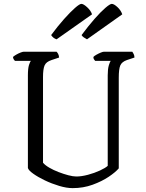

<svg xmlns="http://www.w3.org/2000/svg" viewBox="-20 -971 754 991"><path d="M355 0Q324 0 285.5 -11.5Q247 -23 211.5 -40Q176 -57 151.5 -74.5Q127 -92 124 -104V-582Q124 -617 129.5 -635Q135 -653 140 -657H57Q54 -660 51 -664.5Q48 -669 47 -677Q52 -682 63 -688.5Q74 -695 85.5 -699.5Q97 -704 102 -704H272Q276 -700 280 -693Q284 -686 285 -674L246 -661Q218 -652 210 -633Q202 -614 202 -574V-131Q213 -118 234.5 -105.5Q256 -93 282 -83Q308 -73 332.5 -66.5Q357 -60 374 -60Q401 -60 434.5 -69Q468 -78 496 -91Q524 -104 536 -115V-582Q536 -614 541.5 -633Q547 -652 552 -657H471Q468 -661 465 -665Q462 -669 462 -677Q466 -682 477.5 -688.5Q489 -695 500 -699.5Q511 -704 516 -704H663Q666 -700 670 -692Q674 -684 674 -674L635 -661Q609 -652 601 -633.5Q593 -615 593 -570V-102Q576 -82 541 -58.5Q506 -35 458 -17.5Q410 0 355 0ZM429 -768Q421 -772 412.5 -778Q404 -784 401 -790Q436 -837 468 -873.5Q500 -910 524 -930.5Q548 -951 557 -951Q568 -951 586 -934.5Q604 -918 611 -897ZM272 -768Q254 -774 244 -790Q278 -836 310.5 -872.5Q343 -909 367 -930Q391 -951 400 -951Q411 -951 430 -933.5Q449 -916 455 -897Z"/></svg>

Font: Texturina ExtraLight
Style: Regular
Weight: 200
Designer: Guillermo Torres Carreño
Foundry: Omnibus-Type
Version: Version 1.002; ttfautohint (v1.8.3)